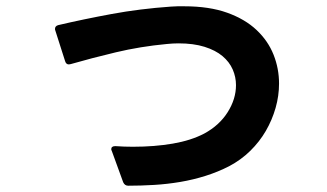

<svg xmlns="http://www.w3.org/2000/svg" viewBox="-20 -568 1040 611"><path d="M388 23Q377 23 372 12L336 -87Q334 -91 334 -93Q334 -103 347 -103Q361 -102 375 -101.5Q389 -101 403 -101Q472 -101 530 -111Q588 -121 630 -143Q678 -169 704.5 -211Q731 -253 731 -297Q731 -323 720.5 -347Q710 -371 688 -389.5Q666 -408 631 -419Q596 -430 548 -430Q539 -430 530 -429.5Q521 -429 511 -428Q426 -420 348.5 -401.5Q271 -383 205 -364L199 -363Q190 -363 187 -374L156 -471Q155 -473 155 -476Q155 -485 165 -488Q246 -507 335.5 -523.5Q425 -540 524 -547Q535 -548 545 -548Q555 -548 566 -548Q646 -548 703 -527.5Q760 -507 796.5 -472.5Q833 -438 850.5 -394Q868 -350 868 -302Q868 -263 857 -224.5Q846 -186 826 -151.5Q806 -117 776.5 -88Q747 -59 709 -39Q674 -21 634.5 -8.5Q595 4 553.5 11Q512 18 470 20.5Q428 23 388 23Z"/></svg>

Font: LINE Seed JP_TTF Bold
Style: Regular
Weight: 700
Designer: LINE & Fontrix & Fontworks
Version: Version 1.009